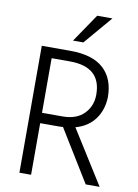

<svg xmlns="http://www.w3.org/2000/svg" viewBox="-95 -942 722 1004"><g transform="rotate(10 265.5 -439.5)"><path d="M291 -729H236L338 -879H419ZM244 -274H142V0H80V-674H232Q350 -674 408.5 -620.5Q467 -567 467 -469Q465 -401 429 -352Q393 -303 327 -285L506 0H432L263 -275Q257 -274 244 -274ZM239 -619H142V-329H251Q325 -329 365 -370Q405 -411 405 -472Q405 -619 239 -619Z"/></g></svg>

Font: Hind Mysuru Light
Style: Regular
Weight: 300
Designer: Manushi Parikh, Hitesh Malaviya
Foundry: Indian Type Foundry
Version: Version 0.703;PS 1.0;hotconv 1.0.86;makeotf.lib2.5.63406